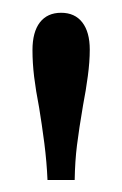

<svg xmlns="http://www.w3.org/2000/svg" viewBox="-20 -634 196 308"><path d="M42.8 -461.1Q37.4 -489 34.7 -511.2Q32.1 -533.3 32.1 -553.6Q32.1 -582.6 44 -598.1Q56 -613.5 78 -613.5Q100.1 -613.5 112 -598.1Q124 -582.6 124 -554.4Q124 -534.9 120.9 -512Q117.9 -489.2 113.2 -465Q106.7 -426.9 103.5 -401.1Q100.3 -375.4 99.8 -345.2H56.2Q55 -373.8 51.1 -404.4Q47.1 -435 42.8 -461.1Z"/></svg>

Font: Playfair Micro SmCond SmLight
Style: Regular
Weight: 360
Width: 4
Designer: Claus Eggers Sørensen
Foundry: Claus Eggers Sørensen
Version: Version 2.100;Glyphs 3.2 (3219)